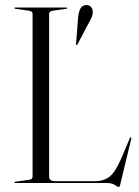

<svg xmlns="http://www.w3.org/2000/svg" viewBox="-20 -730 555 766"><path d="M244.5 -695 192 -687.5Q176 -685.5 176 -675V-26Q176 -7 200 -7H358Q393.5 -7 416.8 -25Q440 -43 463.5 -97.5L498 -178.5Q500 -183 502 -182.5Q505.5 -182.5 503.5 -176L459.5 7Q457 16 455 16Q449 16 438.5 8Q428 0 401 0H41Q37.5 0 37.5 -2.5Q37.5 -4.5 41.5 -5L94 -12.5Q110 -14.5 110 -25V-675Q110 -685.5 94 -687.5L41.5 -695Q37.5 -695.5 37.5 -697.5Q37.5 -700 41 -700H245Q248.5 -700 248.5 -697.5Q248.5 -695.5 244.5 -695ZM291 -653.5Q293 -680 300 -694.2Q307 -708.5 322 -709.5Q334 -711 341.5 -703.8Q349 -696.5 350 -685.5Q351 -674.5 346.5 -663.2Q342 -652 335.5 -641L289 -553Q287.5 -549.5 285 -550Q283.5 -551 283.5 -555.5Z"/></svg>

Font: Fraunces 144pt S000 Light
Style: Regular
Weight: 300
Version: Version 1.000; ttfautohint (v1.8.3)